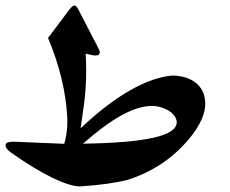

<svg xmlns="http://www.w3.org/2000/svg" viewBox="-20 -750 847 706"><path d="M629.9 -300.8Q629.4 -313 621.6 -323.7Q613.8 -334.5 601.1 -342.5Q588.4 -350.6 572 -355.5Q555.7 -360.4 538.6 -360.4Q490.2 -360.4 428.2 -326.7Q366.2 -293 285.2 -221.7Q457 -224.1 543.5 -243.4Q629.9 -262.7 629.9 -300.8ZM734.4 -376Q734.4 -374 734.6 -372.6Q734.9 -371.1 734.9 -369.6Q734.9 -340.3 720.2 -308.3Q705.6 -276.4 676.8 -241.2Q630.9 -186 574.5 -148.4Q518.1 -110.8 450.2 -88.9Q418.5 -80.6 373 -74.2Q327.6 -67.9 273.4 -64.5Q236.3 -65.4 171.9 -96.7Q107.4 -127.9 19 -189.9Q0.5 -204.1 0.5 -214.8Q0.5 -223.1 8.1 -226.1Q15.6 -229 29.3 -229Q75.2 -227.1 122.3 -225.1Q169.4 -223.1 216.3 -221.2Q220.7 -235.8 224.1 -256.3Q227.5 -276.9 227.5 -297.4Q227.5 -302.7 227.5 -309.3Q227.5 -315.9 227.1 -322.8Q223.1 -391.1 205.8 -462.6Q188.5 -534.2 156.7 -610.4L235.8 -715.8Q246.6 -729 253.9 -730Q260.7 -730 269 -713.4L337.9 -580.1Q341.8 -572.8 344.5 -566.9Q347.2 -561 346.7 -558.1Q346.7 -545.9 331.5 -545.9Q325.2 -545.9 316.2 -547.9Q307.1 -549.8 294.9 -552.7Q295.9 -538.6 296.4 -522.9Q296.9 -507.3 296.9 -492.7Q296.9 -461.9 295.2 -432.6Q293.5 -403.3 290 -374.5L276.4 -278.3Q373 -369.6 459 -418.2Q544.9 -466.8 614.3 -472.2Q667 -471.2 699.5 -445.8Q731.9 -420.4 734.4 -376Z"/></svg>

Font: XB Zar
Style: Bold
Weight: 700
Designer: Behnam
Foundry: Irmug
Version: Version 8.005 2009